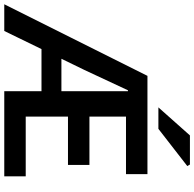

<svg xmlns="http://www.w3.org/2000/svg" viewBox="-28 -862 888 877"><g transform="rotate(90 415.5 -424.0)"><path d="M-3 0 324 -654H773V-556H510V-389H731V-291H510V-98H783V0H394V-565H390Q366 -515 343 -464.5Q320 -414 297 -366L119 0ZM148 -170V-261H458V-170ZM468 -704 596 -848H729L736 -836L566 -704Z"/></g></svg>

Font: Source Sans 3 ExtraLight SemiBold
Style: Regular
Weight: 600
Version: Version 3.052;hotconv 1.1.0;makeotfexe 2.6.0